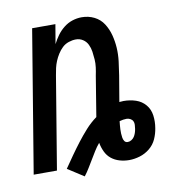

<svg xmlns="http://www.w3.org/2000/svg" viewBox="-69 -590 637 691"><g transform="rotate(-10 250.0 -245.0)"><path d="M186 38 127 0Q142 -22 157.5 -44Q173 -66 189.5 -87.5Q206 -109 224 -129Q242 -149 264 -165L288 -312Q291 -326 293 -341Q295 -356 294 -370.5Q293 -385 291 -399Q289 -413 283 -425.5Q277 -438 265.5 -445.5Q254 -453 240 -453Q227 -453 213.5 -448.5Q200 -444 190 -434.5Q180 -425 172.5 -413Q165 -401 160 -389Q155 -377 152 -364Q149 -351 147 -338L91 0H6L92 -520H177L165 -449Q173 -465 183.5 -479.5Q194 -494 208.5 -505.5Q223 -517 240 -522.5Q257 -528 274 -528Q299 -528 320 -517.5Q341 -507 353.5 -487.5Q366 -468 372 -445Q378 -422 379.5 -398Q381 -374 378 -349Q375 -324 371 -299L355 -204Q359 -204 363 -204.5Q367 -205 370 -205Q394 -205 415 -198Q436 -191 450 -174.5Q464 -158 467 -135Q470 -112 466 -89Q463 -69 454.5 -50Q446 -31 429.5 -17.5Q413 -4 393 2Q373 8 354 8Q336 8 319 3Q302 -2 289 -12.5Q276 -23 268.5 -39Q261 -55 258 -72Q247 -59 238.5 -45Q230 -31 221.5 -17Q213 -3 204.5 11Q196 25 186 38ZM360 -57Q367 -57 373.5 -61Q380 -65 384 -71Q388 -77 390.5 -84.5Q393 -92 394 -99Q395 -106 395.5 -113.5Q396 -121 393 -127Q390 -133 383.5 -136.5Q377 -140 370 -140Q364 -140 357.5 -139Q351 -138 344 -136Q343 -129 342.5 -121.5Q342 -114 341.5 -106.5Q341 -99 341.5 -91.5Q342 -84 343 -76.5Q344 -69 348 -63Q352 -57 360 -57Z"/></g></svg>

Font: Iosevka Term Curly Medium
Style: Italic
Weight: 500
Italic angle: -9°
Designer: Belleve Invis
Foundry: Belleve Invis
Version: Version 32.3.0